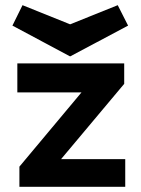

<svg xmlns="http://www.w3.org/2000/svg" viewBox="-20 -722 543 742"><path d="M55 0V-78L295 -365H47V-477H460V-398L216 -107H464V0ZM251 -504 28 -623 67 -702 251 -628 435 -702 475 -623Z"/></svg>

Font: Lil Grotesk Bold
Style: Regular
Weight: 700
Designer: Bastien Sozeau
Foundry: NBR — Bastien Sozeau
Version: Version 4.002; ttfautohint (v1.8.4.7-5d5b)